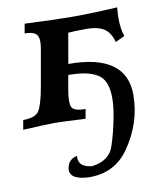

<svg xmlns="http://www.w3.org/2000/svg" viewBox="-93 -543 743 875"><g transform="rotate(-10 278.5 -105.0)"><path d="M252.4 265.1Q162.6 263.2 162.6 215.8L163.1 209Q170.4 167.5 210.9 159.7L210.4 168Q210.4 211.9 271 217.8Q351.1 207.5 372.1 146Q393.1 84.5 407.2 5.9Q415 -38.1 415 -72.8Q415 -131.3 392.6 -162.1Q356.9 -210.4 235.8 -210.4L225.6 -153.8Q218.8 -116.2 218.8 -92.8Q218.8 -74.7 223.1 -65.4Q231.9 -43.9 286.6 -43.9L278.8 0Q169.4 -5.9 135.3 -5.9Q104.5 -5.9 -9.8 0L-2 -43.9Q55.7 -43.9 72.5 -72Q89.4 -100.1 103.5 -179.7L133.8 -351.6Q136.7 -369.1 136.7 -382.8Q136.7 -409.7 121.6 -420.4Q106.4 -431.2 72.8 -431.2L80.6 -475.1Q231 -468.3 298.3 -468.3Q387.7 -468.3 508.8 -475.1Q505.9 -448.2 505.9 -424.3Q505.9 -376.5 518.1 -340.8L475.1 -320.8Q462.4 -367.7 432.9 -385.3Q403.3 -402.8 357.4 -402.8Q297.4 -402.8 269 -399.9L244.6 -259.8Q512.2 -259.8 512.2 -70.3Q512.2 60.1 432.6 173.3Q367.7 265.1 252.4 265.1Z"/></g></svg>

Font: Kelvinch
Style: Bold Italic
Weight: 700
Italic angle: -10°
Designer: Paul James Miller
Foundry: High-Logic / Made with FontCreator
Version: Version 3.30 September 23, 2016